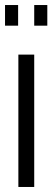

<svg xmlns="http://www.w3.org/2000/svg" viewBox="-20 -743 209 763"><path d="M53 0V-526H116V0ZM0 -641V-723H52V-641ZM116 -641V-723H168V-641Z"/></svg>

Font: Archivo ExtraCondensed Light
Style: Regular
Weight: 300
Width: 2
Designer: Hector Gatti
Foundry: Omnibus-Type
Version: Version 2.001